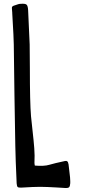

<svg xmlns="http://www.w3.org/2000/svg" viewBox="-20 -940 445 1003"><path d="M319 42Q305 41 278.5 39.5Q252 38 230.5 37Q209 36 190 36Q157 36 93 40Q77 41 72.5 37Q68 33 67 18Q61 -112 60 -177Q58 -266 55.5 -443Q53 -620 52 -708Q52 -735 44 -870V-873Q41 -902 43 -904Q46 -908 51 -910Q56 -912 64.5 -914.5Q73 -917 75 -918Q81 -920 88 -920Q112 -922 119 -915.5Q126 -909 127 -885Q128 -855 131 -796Q134 -737 135 -708Q136 -667 136 -585Q136 -405 142 -333Q144 -310 150 -257.5Q156 -205 159 -166Q162 -127 160 -90Q160 -83 162 -75Q211 -71 237 -79Q264 -87 320 -99Q335 -102 337 -85L338 -82Q344 -36 346 -13Q347 -8 347 6V17Q346 33 341 38Q336 43 319 42Z"/></svg>

Font: Because We Connect
Style: Regular
Weight: 400
Designer: Liz Wetzel, Aaron Williamson, Russ McMullin
Foundry: Red Hat
Version: Version 1.000